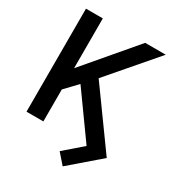

<svg xmlns="http://www.w3.org/2000/svg" viewBox="-209 -861 1088 1174"><g transform="rotate(30 335.0 -274.0)"><path d="M171.2 -727.3H52.2V0H171.2V-225.5L253.2 -311.8L475.1 -2.1L348.4 107.6L410.9 179L618.6 0L332 -397.7L615.4 -727.3H470.2L171.2 -375.7Z"/></g></svg>

Font: Margiela Sans Medium
Style: Regular
Weight: 500
Designer: Stefan Endress, Andreas Faust
Version: Version 1.100;FEAKit 1.0